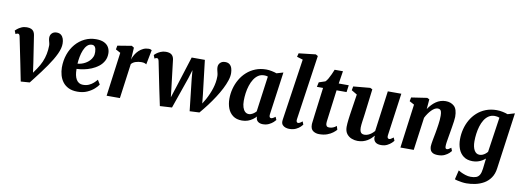

<svg xmlns="http://www.w3.org/2000/svg" viewBox="-75 -1300 5542 2036"><g transform="rotate(10 2696.0 -282.0)"><path d="M62.5 -456.5Q59.5 -471.5 54.2 -478.2Q49 -485 41 -485Q32.5 -485 26.5 -482.2Q20.5 -479.5 15 -476L0.5 -511.5Q4.5 -516.5 21.2 -530.2Q38 -544 64 -556Q90 -568 122 -568Q150.5 -568 168.5 -560Q186.5 -552 196.2 -537Q206 -522 209.5 -501L253.5 -214L277 -45L234.5 -55.5L304 -155.5Q333.5 -198.5 351.5 -240.5Q369.5 -282.5 378.2 -326.2Q387 -370 387.5 -417Q387.5 -431.5 384 -444.8Q380.5 -458 377 -472Q373.5 -486 373.5 -501.5Q373.5 -529.5 392.2 -548.8Q411 -568 443.5 -568Q473 -568 490.8 -553.2Q508.5 -538.5 516.5 -514.8Q524.5 -491 524.5 -464Q525.5 -414.5 495.5 -350.5Q465.5 -286.5 412.5 -210.2Q359.5 -134 291.5 -47L252.5 3L157 10L120.5 -173Z M988 -104Q975 -82.5 945.2 -55.8Q915.5 -29 870.8 -8.8Q826 11.5 767 11.5Q710 11.5 670.8 -7.5Q631.5 -26.5 607.2 -58.8Q583 -91 572 -131Q561 -171 560.5 -212.5Q560.5 -289.5 583.5 -354.8Q606.5 -420 648.2 -468.5Q690 -517 745.8 -544Q801.5 -571 867 -571Q920 -571 953.5 -554.8Q987 -538.5 1003.2 -510.5Q1019.5 -482.5 1020.5 -448Q1021.5 -400 1001.8 -363.5Q982 -327 948.8 -301.2Q915.5 -275.5 875 -258.8Q834.5 -242 793.2 -234Q752 -226 716.5 -225Q716.5 -188.5 722.2 -160Q728 -131.5 740 -111.5Q752 -91.5 770 -81Q788 -70.5 811.5 -70.5Q848 -70.5 875.5 -82.8Q903 -95 923.8 -113.8Q944.5 -132.5 959.5 -151ZM834.5 -505.5Q804 -505.5 782.8 -484.2Q761.5 -463 747.5 -428.8Q733.5 -394.5 726.2 -355.5Q719 -316.5 717 -281.5Q736 -282.5 758.8 -289.2Q781.5 -296 803.2 -308.8Q825 -321.5 843 -340Q861 -358.5 871.2 -382.5Q881.5 -406.5 880 -436Q879 -470.5 867.5 -488Q856 -505.5 834.5 -505.5Z M1080 0 1143.5 -473 1092 -501 1099.5 -542.5 1251.5 -567.5 1276.5 -552 1271 -461 1268 -423.5Q1276.5 -451 1291.8 -476.8Q1307 -502.5 1328.5 -523Q1350 -543.5 1376.5 -555.8Q1403 -568 1433.5 -568Q1445.5 -568 1454.5 -564.8Q1463.5 -561.5 1467 -558.5L1436 -400Q1432.5 -404 1418.8 -409.5Q1405 -415 1382.5 -415Q1366.5 -415 1350.8 -412.5Q1335 -410 1320.5 -405.2Q1306 -400.5 1294.2 -392.8Q1282.5 -385 1274 -374.5L1223 0Z M1655 10 1617 -170.5 1559 -456.5Q1555.5 -472.5 1550.5 -478.8Q1545.5 -485 1538 -485Q1528.5 -485.5 1523.2 -482.5Q1518 -479.5 1511.5 -476L1497.5 -511.5Q1501.5 -517.5 1518.5 -531Q1535.5 -544.5 1561.8 -556.2Q1588 -568 1618.5 -568Q1661 -568 1681.2 -550.8Q1701.5 -533.5 1706.5 -501L1742 -203.5L1753.5 -102L1795.5 -231.5L1898 -555.5H2040L2083.5 -188.5L2093 -95L2125.5 -149Q2142.5 -180.5 2156.2 -212.5Q2170 -244.5 2180 -276.2Q2190 -308 2195.2 -340Q2200.5 -372 2200.5 -404Q2201 -420.5 2197 -437.2Q2193 -454 2189 -470.8Q2185 -487.5 2185 -503.5Q2185 -531.5 2204.5 -551Q2224 -570.5 2257.5 -570.5Q2287.5 -570.5 2305.2 -555.8Q2323 -541 2330.5 -517.2Q2338 -493.5 2338.5 -466Q2339.5 -430 2325.2 -386Q2311 -342 2285.8 -292.8Q2260.5 -243.5 2227.5 -192.5Q2194.5 -141.5 2156.8 -91.5Q2119 -41.5 2080 4L1975.5 9L1937 -335.5L1929.5 -425.5L1902 -335.5L1784.5 2.5Z M2819.5 -106.5Q2817 -86 2822.5 -77.2Q2828 -68.5 2838.5 -68.5Q2846 -68.5 2856.5 -73.5Q2867 -78.5 2883.5 -91.5L2897.5 -59Q2892 -51 2874 -34.2Q2856 -17.5 2827.8 -3.8Q2799.5 10 2763 10Q2732 10 2711.5 -4.8Q2691 -19.5 2688.5 -49.5L2689.5 -60.5Q2674 -43 2651.8 -26.8Q2629.5 -10.5 2601.2 -0.2Q2573 10 2538 10Q2478.5 10 2440.8 -18Q2403 -46 2385.2 -92.5Q2367.5 -139 2367.5 -194.5Q2367.5 -250.5 2381.8 -304.5Q2396 -358.5 2423.8 -406.2Q2451.5 -454 2492 -490.2Q2532.5 -526.5 2584.8 -547.2Q2637 -568 2700 -568Q2727.5 -568 2759.2 -561.5Q2791 -555 2812.5 -547L2883.5 -568ZM2728.5 -497Q2719 -500.5 2708.8 -501.8Q2698.5 -503 2688.5 -503Q2652.5 -503 2625.2 -484.8Q2598 -466.5 2578.2 -435.5Q2558.5 -404.5 2545.8 -365Q2533 -325.5 2527.2 -283.2Q2521.5 -241 2521.5 -200.5Q2521.5 -159.5 2531 -130.2Q2540.5 -101 2557.5 -85.5Q2574.5 -70 2597.5 -70Q2609.5 -70 2620.2 -73.8Q2631 -77.5 2641 -83.5Q2651 -89.5 2659.8 -97Q2668.5 -104.5 2676 -112.5Z M3111 -105.5Q3108.5 -88.5 3113 -78.5Q3117.5 -68.5 3128.5 -68.5Q3136.5 -68.5 3146 -73Q3155.5 -77.5 3174.5 -93L3187.5 -60Q3182.5 -53 3165.8 -36Q3149 -19 3119.2 -4.5Q3089.5 10 3045.5 10Q3026.5 10 3007 3.5Q2987.5 -3 2974.8 -17.2Q2962 -31.5 2962 -55Q2962 -61 2962.8 -68Q2963.5 -75 2964.5 -81.8Q2965.5 -88.5 2966 -92L3061.5 -738L2997 -757.5L3007 -796.5L3188.5 -817L3212.5 -803.5Z M3433.5 -186.5Q3431.5 -170.5 3429.8 -158.2Q3428 -146 3427 -136.2Q3426 -126.5 3426 -117Q3426 -97.5 3434.8 -87.8Q3443.5 -78 3461 -78Q3484 -78 3503.2 -85.8Q3522.5 -93.5 3540 -108.5L3552 -69Q3538.5 -53.5 3514.8 -35.2Q3491 -17 3455 -3.5Q3419 10 3368.5 10Q3332 10 3304 -9Q3276 -28 3276 -77Q3276 -80.5 3276.2 -85.8Q3276.5 -91 3278 -102Q3279.5 -113 3281.8 -132.8Q3284 -152.5 3288 -184L3326 -480H3259.5L3270.5 -530.5L3338.5 -553Q3352 -565 3365.8 -588.8Q3379.5 -612.5 3391.8 -640Q3404 -667.5 3413.5 -691H3503L3481.5 -555H3589.5L3579 -480H3471.5Z M3782 10Q3751.5 10 3719.8 -1.8Q3688 -13.5 3666.2 -41Q3644.5 -68.5 3643.5 -116Q3643.5 -133.5 3645.2 -154.5Q3647 -175.5 3649.8 -198.8Q3652.5 -222 3656 -246Q3659.5 -270 3663 -292.5L3690.5 -473L3630 -509L3638 -551L3819 -567.5L3843 -556L3810 -288.5Q3807.5 -267 3804.2 -245.2Q3801 -223.5 3798.2 -203.5Q3795.5 -183.5 3793.8 -166.8Q3792 -150 3792 -137.5Q3792 -112 3797.8 -96.5Q3803.5 -81 3814.8 -74.2Q3826 -67.5 3843 -67.5Q3864 -67.5 3883.5 -75.8Q3903 -84 3919.8 -97.5Q3936.5 -111 3949.5 -126.5L4008.5 -563.5H4154L4090.5 -105.5Q4088 -86 4093.5 -77.2Q4099 -68.5 4109.5 -68.5Q4118.5 -68.5 4127.5 -73.5Q4136.5 -78.5 4155 -92.5L4169 -60Q4164 -52 4146.8 -35.2Q4129.5 -18.5 4101.5 -4.2Q4073.5 10 4037 10Q3998.5 10 3978.8 -4.8Q3959 -19.5 3955 -44Q3954.5 -47 3954 -50.5Q3953.5 -54 3953.8 -58Q3954 -62 3954.5 -66.2Q3955 -70.5 3955.5 -74.5L3953.5 -75.5Q3940.5 -60 3924.2 -45Q3908 -30 3887 -17.5Q3866 -5 3840.2 2.5Q3814.5 10 3782 10Z M4447.5 -450.5Q4464.5 -476 4484.5 -497.5Q4504.5 -519 4527.5 -535Q4550.5 -551 4576.8 -559.5Q4603 -568 4632 -568Q4688 -568 4723.5 -535.5Q4759 -503 4759 -420.5Q4759 -404.5 4754.8 -373.5Q4750.5 -342.5 4744.8 -308.2Q4739 -274 4734.5 -247Q4730.5 -222 4725.5 -194.5Q4720.5 -167 4716.8 -141.5Q4713 -116 4713 -97.5Q4713 -79.5 4718.5 -74Q4724 -68.5 4730.5 -68.5Q4739 -68.5 4749 -73.5Q4759 -78.5 4775.5 -91.5L4788.5 -58.5Q4784 -51.5 4766.5 -34.8Q4749 -18 4719.8 -4Q4690.5 10 4649.5 10Q4611 10 4591.5 -1.8Q4572 -13.5 4565.2 -31.5Q4558.5 -49.5 4558.5 -68.5Q4559 -80.5 4561.2 -97.2Q4563.5 -114 4567.2 -134Q4571 -154 4575 -175.5Q4579 -197 4583 -217Q4586.5 -237 4590.5 -261Q4594.5 -285 4598 -310Q4601.5 -335 4603.8 -359.5Q4606 -384 4605.5 -405.5Q4605 -434 4600.5 -449.2Q4596 -464.5 4586.5 -470.5Q4577 -476.5 4561.5 -476.5Q4546 -476.5 4529 -466.8Q4512 -457 4495.5 -440.2Q4479 -423.5 4463.5 -401.2Q4448 -379 4435.5 -354L4387 0H4243.5L4306.5 -473L4255 -501L4263 -542.5L4432.5 -568L4456.5 -556.5Z M5292.5 38Q5284.5 100.5 5255.2 142.2Q5226 184 5183.8 208Q5141.5 232 5093.2 242.2Q5045 252.5 4997.5 252.5Q4974.5 252.5 4948.8 248.8Q4923 245 4901.8 240.2Q4880.5 235.5 4871 231L4895 131.5Q4901 136 4922.5 146.8Q4944 157.5 4973 167Q5002 176.5 5030 176.5Q5065 176.5 5088.5 168Q5112 159.5 5125.5 136.5Q5139 113.5 5144.5 70L5157.5 -42.5Q5142 -29 5121.8 -17Q5101.5 -5 5076.5 2.5Q5051.5 10 5022 10Q4962 10 4924 -18.2Q4886 -46.5 4868.2 -93.2Q4850.5 -140 4850.5 -196.5Q4850.5 -251.5 4864 -305.5Q4877.5 -359.5 4904.5 -406.8Q4931.5 -454 4971.5 -490.2Q5011.5 -526.5 5064.2 -547.2Q5117 -568 5182.5 -568Q5213.5 -568 5246.5 -561Q5279.5 -554 5300.5 -545.5L5376.5 -568ZM5222.5 -494Q5211.5 -498.5 5198.2 -501Q5185 -503.5 5171.5 -503.5Q5134 -503.5 5106.2 -485Q5078.5 -466.5 5059 -435Q5039.5 -403.5 5027.8 -364.5Q5016 -325.5 5010.5 -283.5Q5005 -241.5 5005 -202.5Q5005 -171.5 5010.2 -147Q5015.5 -122.5 5025.5 -105.2Q5035.5 -88 5049.5 -79Q5063.5 -70 5081.5 -70Q5099 -70 5114.8 -76.5Q5130.5 -83 5143.8 -93.8Q5157 -104.5 5167 -116.5Z"/></g></svg>

Font: Merriweather Light 18pt ExtraBold
Style: Italic
Weight: 800
Italic angle: -7.8°
Version: Version 2.101